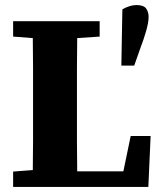

<svg xmlns="http://www.w3.org/2000/svg" viewBox="-20 -741 643 761"><path d="M32 -596V-657H375V-596L286 -590Q285 -531 285 -471.5Q285 -412 285 -353V-294Q285 -239 285 -180.5Q285 -122 286 -62H469L498 -202H577L568 0H32V-61L110 -67Q111 -126 111 -182.5Q111 -239 111 -290V-353Q111 -413 111 -472Q111 -531 110 -590ZM521 -721Q549 -721 559 -707.5Q569 -694 569 -674Q569 -652 559 -617.5Q549 -583 537 -552L512 -481H461L465 -704Q495 -721 521 -721Z"/></svg>

Font: Source Serif 4 SmText
Style: Bold
Weight: 700
Designer: Frank Grießhammer
Foundry: Adobe
Version: Version 4.005;hotconv 1.1.0;makeotfexe 2.6.0